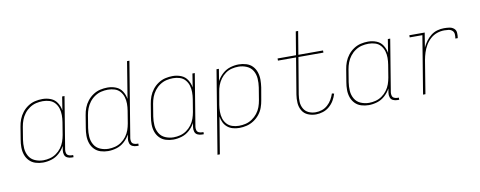

<svg xmlns="http://www.w3.org/2000/svg" viewBox="-74 -1101 4180 1672"><g transform="rotate(-10 2016.0 -265.0)"><path d="M227 8Q264 8 302 -3.5Q340 -15 370.5 -42.5Q401 -70 420 -105L414 -68Q411 -48 417 -28.5Q423 -9 441 -0.5Q459 8 480 8H496V-11H483Q468 -11 454.5 -17.5Q441 -24 437 -38.5Q433 -53 435 -68L511 -530H490L471 -410Q465 -447 445 -478.5Q425 -510 390 -524Q355 -538 316 -538Q283 -538 250.5 -530.5Q218 -523 188.5 -503.5Q159 -484 137.5 -456.5Q116 -429 104 -397.5Q92 -366 87 -333L69 -223Q63 -189 63 -155Q63 -121 73.5 -90Q84 -59 106.5 -35.5Q129 -12 161 -2Q193 8 227 8ZM233 -11Q195 -11 160 -26Q125 -41 106.5 -73Q88 -105 85.5 -143Q83 -181 89 -220L107 -330Q112 -360 123 -389Q134 -418 153.5 -443.5Q173 -469 200 -487Q227 -505 256.5 -512Q286 -519 316 -519Q347 -519 375.5 -510Q404 -501 423 -479Q442 -457 450.5 -429Q459 -401 459 -370.5Q459 -340 454 -309L436 -199Q431 -170 421 -141.5Q411 -113 392 -87.5Q373 -62 347 -44Q321 -26 291.5 -18.5Q262 -11 233 -11Z M803 8Q840 8 878 -3.5Q916 -15 946.5 -42.5Q977 -70 996 -105L990 -68Q987 -48 993 -28.5Q999 -9 1017 -0.5Q1035 8 1056 8H1072V-11H1059Q1044 -11 1030.5 -17.5Q1017 -24 1013 -38.5Q1009 -53 1011 -68L1121 -735H1100L1047 -410Q1041 -447 1021 -478.5Q1001 -510 966 -524Q931 -538 892 -538Q859 -538 826.5 -530.5Q794 -523 764.5 -503.5Q735 -484 713.5 -456.5Q692 -429 680 -397.5Q668 -366 663 -333L645 -223Q639 -189 639 -155Q639 -121 649.5 -90Q660 -59 682.5 -35.5Q705 -12 737 -2Q769 8 803 8ZM809 -11Q771 -11 736 -26Q701 -41 682.5 -73Q664 -105 661.5 -143Q659 -181 665 -220L683 -330Q688 -360 699 -389Q710 -418 729.5 -443.5Q749 -469 776 -487Q803 -505 832.5 -512Q862 -519 892 -519Q923 -519 951.5 -510Q980 -501 999 -479Q1018 -457 1026.5 -429Q1035 -401 1035 -370.5Q1035 -340 1030 -309L1012 -199Q1007 -170 997 -141.5Q987 -113 968 -87.5Q949 -62 923 -44Q897 -26 867.5 -18.5Q838 -11 809 -11Z M1379 8Q1416 8 1454 -3.5Q1492 -15 1522.5 -42.5Q1553 -70 1572 -105L1566 -68Q1563 -48 1569 -28.5Q1575 -9 1593 -0.5Q1611 8 1632 8H1648V-11H1635Q1620 -11 1606.5 -17.5Q1593 -24 1589 -38.5Q1585 -53 1587 -68L1663 -530H1642L1623 -410Q1617 -447 1597 -478.5Q1577 -510 1542 -524Q1507 -538 1468 -538Q1435 -538 1402.5 -530.5Q1370 -523 1340.5 -503.5Q1311 -484 1289.5 -456.5Q1268 -429 1256 -397.5Q1244 -366 1239 -333L1221 -223Q1215 -189 1215 -155Q1215 -121 1225.5 -90Q1236 -59 1258.5 -35.5Q1281 -12 1313 -2Q1345 8 1379 8ZM1385 -11Q1347 -11 1312 -26Q1277 -41 1258.5 -73Q1240 -105 1237.5 -143Q1235 -181 1241 -220L1259 -330Q1264 -360 1275 -389Q1286 -418 1305.5 -443.5Q1325 -469 1352 -487Q1379 -505 1408.5 -512Q1438 -519 1468 -519Q1499 -519 1527.5 -510Q1556 -501 1575 -479Q1594 -457 1602.5 -429Q1611 -401 1611 -370.5Q1611 -340 1606 -309L1588 -199Q1583 -170 1573 -141.5Q1563 -113 1544 -87.5Q1525 -62 1499 -44Q1473 -26 1443.5 -18.5Q1414 -11 1385 -11Z M1734 205H1755L1809 -120Q1813 -92 1825 -67Q1837 -42 1858 -24.5Q1879 -7 1906.5 0.5Q1934 8 1963 8Q1996 8 2028.5 0Q2061 -8 2090.5 -27Q2120 -46 2142 -73.5Q2164 -101 2175.5 -133Q2187 -165 2192 -197L2211 -307Q2216 -341 2216 -375Q2216 -409 2205.5 -440.5Q2195 -472 2173 -495Q2151 -518 2118.5 -528Q2086 -538 2052 -538Q2015 -538 1977 -526.5Q1939 -515 1908.5 -487.5Q1878 -460 1859 -425L1876 -530H1855ZM1963 -11Q1932 -11 1903.5 -20.5Q1875 -30 1856 -51.5Q1837 -73 1828.5 -101Q1820 -129 1820 -160Q1820 -191 1825 -221L1844 -331Q1848 -360 1858.5 -388.5Q1869 -417 1887.5 -442.5Q1906 -468 1932 -486.5Q1958 -505 1987.5 -512Q2017 -519 2046 -519Q2084 -519 2119 -504Q2154 -489 2172.5 -457.5Q2191 -426 2193.5 -387.5Q2196 -349 2190 -310L2172 -200Q2167 -170 2156.5 -141Q2146 -112 2126 -86.5Q2106 -61 2079 -43Q2052 -25 2022.5 -18Q1993 -11 1963 -11Z M2641 8Q2671 8 2702.5 -2Q2734 -12 2759.5 -34Q2785 -56 2801.5 -84Q2818 -112 2827 -143L2808 -148Q2799 -121 2784.5 -95.5Q2770 -70 2747 -49.5Q2724 -29 2696.5 -20Q2669 -11 2641 -11Q2608 -11 2579.5 -24Q2551 -37 2535.5 -64.5Q2520 -92 2518.5 -124Q2517 -156 2522 -189L2576 -511H2797V-530H2579L2613 -735H2592L2558 -530H2395V-511H2555L2502 -192Q2496 -155 2498.5 -118Q2501 -81 2519 -50.5Q2537 -20 2570 -6Q2603 8 2641 8Z M3107 8Q3144 8 3182 -3.5Q3220 -15 3250.5 -42.5Q3281 -70 3300 -105L3294 -68Q3291 -48 3297 -28.5Q3303 -9 3321 -0.5Q3339 8 3360 8H3376V-11H3363Q3348 -11 3334.5 -17.5Q3321 -24 3317 -38.5Q3313 -53 3315 -68L3391 -530H3370L3351 -410Q3345 -447 3325 -478.5Q3305 -510 3270 -524Q3235 -538 3196 -538Q3163 -538 3130.5 -530.5Q3098 -523 3068.5 -503.5Q3039 -484 3017.5 -456.5Q2996 -429 2984 -397.5Q2972 -366 2967 -333L2949 -223Q2943 -189 2943 -155Q2943 -121 2953.5 -90Q2964 -59 2986.5 -35.5Q3009 -12 3041 -2Q3073 8 3107 8ZM3113 -11Q3075 -11 3040 -26Q3005 -41 2986.5 -73Q2968 -105 2965.5 -143Q2963 -181 2969 -220L2987 -330Q2992 -360 3003 -389Q3014 -418 3033.5 -443.5Q3053 -469 3080 -487Q3107 -505 3136.5 -512Q3166 -519 3196 -519Q3227 -519 3255.5 -510Q3284 -501 3303 -479Q3322 -457 3330.5 -429Q3339 -401 3339 -370.5Q3339 -340 3334 -309L3316 -199Q3311 -170 3301 -141.5Q3291 -113 3272 -87.5Q3253 -62 3227 -44Q3201 -26 3171.5 -18.5Q3142 -11 3113 -11Z M3588 0H3609L3657 -294Q3663 -327 3673 -358.5Q3683 -390 3700.5 -420Q3718 -450 3744 -473.5Q3770 -497 3802 -508Q3834 -519 3867 -519Q3886 -519 3905 -516.5Q3924 -514 3937.5 -501.5Q3951 -489 3952 -470Q3953 -451 3950 -432H3971Q3975 -455 3973.5 -479Q3972 -503 3954.5 -517.5Q3937 -532 3913.5 -535Q3890 -538 3867 -538Q3837 -538 3807 -529.5Q3777 -521 3751.5 -501Q3726 -481 3707 -455Q3688 -429 3675 -401L3696 -530H3560V-511H3672Z"/></g></svg>

Font: Iosevka Sparkle Thin
Style: Italic
Weight: 100
Italic angle: -9°
Designer: Belleve Invis
Foundry: Belleve Invis
Version: Version 4.5.0; ttfautohint (v1.8.3)